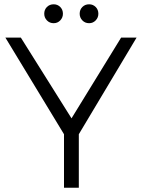

<svg xmlns="http://www.w3.org/2000/svg" viewBox="-20 -874 662 894"><path d="M616 -699 347 -249V0H278V-249L5 -699H77L313 -323L544 -699ZM273 -810Q273 -792 260.5 -779Q248 -766 230 -766Q211 -766 198.5 -779Q186 -792 186 -810Q186 -829 198.5 -841.5Q211 -854 230 -854Q248 -854 260.5 -841.5Q273 -829 273 -810ZM438 -810Q438 -792 425.5 -779Q413 -766 395 -766Q376 -766 363.5 -779Q351 -792 351 -810Q351 -829 363.5 -841.5Q376 -854 395 -854Q413 -854 425.5 -841.5Q438 -829 438 -810Z"/></svg>

Font: Gontserrat Light
Style: Regular
Weight: 300
Designer: Julieta Ulanovsky
Foundry: Julieta Ulanovsky
Version: Version 6.001